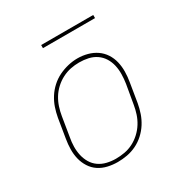

<svg xmlns="http://www.w3.org/2000/svg" viewBox="-161 -820 923 958"><g transform="rotate(-30 300.0 -340.5)"><path d="M246 8Q217 8 189 1.5Q161 -5 138.5 -20Q116 -35 101 -58.5Q86 -82 79.5 -109Q73 -136 73.5 -165Q74 -194 79 -223L97 -333Q102 -361 111 -387.5Q120 -414 135.5 -438.5Q151 -463 173 -483Q195 -503 221 -515.5Q247 -528 274.5 -534.5Q302 -541 329 -541Q358 -541 386 -533.5Q414 -526 436.5 -510.5Q459 -495 474 -472Q489 -449 495.5 -421.5Q502 -394 501.5 -365Q501 -336 496 -307L478 -197Q473 -169 464 -142.5Q455 -116 439.5 -91.5Q424 -67 402 -47Q380 -27 354 -14.5Q328 -2 300.5 3Q273 8 246 8ZM246 -11Q271 -11 296.5 -15.5Q322 -20 345.5 -32Q369 -44 389 -62.5Q409 -81 423 -103.5Q437 -126 445 -150.5Q453 -175 457 -200L476 -310Q480 -336 480.5 -362.5Q481 -389 475.5 -413.5Q470 -438 457 -459Q444 -480 423.5 -494Q403 -508 378 -513.5Q353 -519 326 -519Q301 -519 276.5 -514Q252 -509 228.5 -497Q205 -485 185 -466.5Q165 -448 151.5 -426Q138 -404 130 -379.5Q122 -355 118 -330L100 -220Q95 -194 94.5 -168Q94 -142 99.5 -117.5Q105 -93 117.5 -72Q130 -51 150 -37Q170 -23 195 -17Q220 -11 246 -11ZM206 -671V-689H506V-671Z"/></g></svg>

Font: Iosevka Slab ThExObl
Style: Regular
Weight: 100
Width: 7
Italic angle: -9°
Monospace: yes
Designer: Belleve Invis
Foundry: Belleve Invis
Version: Version 11.1.1; ttfautohint (v1.8.3)